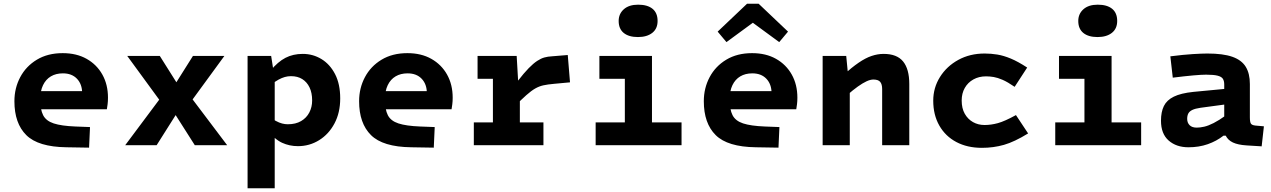

<svg xmlns="http://www.w3.org/2000/svg" viewBox="-20 -776 6794 1026"><path d="M383 -100 461 -97 456 13 335 11Q184 9 120.5 -54Q57 -117 57 -235Q57 -305 88 -363.5Q119 -422 177 -457Q235 -492 315 -492Q389 -492 443 -461.5Q497 -431 527 -377.5Q557 -324 557 -254Q557 -235 555 -219Q553 -203 551 -192H153V-289H494L419 -278Q419 -326 391.5 -355Q364 -384 316 -384Q279 -384 252 -368Q225 -352 210 -321Q195 -290 195 -245Q195 -191 210.5 -160.5Q226 -130 267 -116.5Q308 -103 383 -100Z M649 0 844 -261H875L1011 -477H1179L997 -228H961L817 0ZM1194 0H1021L876 -228H842L660 -477H834L970 -261H997Z M1303 230V-477H1429L1443 -387L1448 -386V230ZM1598 -488Q1652 -488 1697.5 -460.5Q1743 -433 1770.5 -380Q1798 -327 1798 -250Q1798 -174 1767.5 -116.5Q1737 -59 1685.5 -27Q1634 5 1572 5Q1527 5 1487.5 -13Q1448 -31 1403 -86L1412 -158Q1435 -140 1453.5 -130Q1472 -120 1487.5 -116Q1503 -112 1518 -112Q1560 -112 1589 -129Q1618 -146 1633 -175Q1648 -204 1648 -239Q1648 -280 1634 -309Q1620 -338 1595 -353.5Q1570 -369 1535 -369Q1518 -369 1502 -364.5Q1486 -360 1468.5 -350.5Q1451 -341 1431 -325L1426 -399Q1465 -446 1505.5 -467Q1546 -488 1598 -488Z M2225 -100 2303 -97 2298 13 2177 11Q2026 9 1962.5 -54Q1899 -117 1899 -235Q1899 -305 1930 -363.5Q1961 -422 2019 -457Q2077 -492 2157 -492Q2231 -492 2285 -461.5Q2339 -431 2369 -377.5Q2399 -324 2399 -254Q2399 -235 2397 -219Q2395 -203 2393 -192H1995V-289H2336L2261 -278Q2261 -326 2233.5 -355Q2206 -384 2158 -384Q2121 -384 2094 -368Q2067 -352 2052 -321Q2037 -290 2037 -245Q2037 -191 2052.5 -160.5Q2068 -130 2109 -116.5Q2150 -103 2225 -100Z M2741 -477 2749 -339H2758V0H2614V-477ZM2725 -203 2746 -342Q2780 -386 2805 -411.5Q2830 -437 2850.5 -450.5Q2871 -464 2889.5 -469Q2908 -474 2928 -475L3014 -482L3026 -336L2940 -328Q2906 -325 2883.5 -320Q2861 -315 2840 -303Q2819 -291 2792.5 -267.5Q2766 -244 2725 -203ZM2532 -477H2695V-355H2532ZM2512 -122H2884V0H2512Z M3319 -477H3464V0H3319ZM3183 -477H3396V-355H3183ZM3163 -122H3622V0H3163ZM3389 -578Q3340 -578 3313 -600Q3286 -622 3286 -664Q3286 -702 3313.5 -726.5Q3341 -751 3390 -751Q3440 -751 3467 -729Q3494 -707 3494 -664Q3494 -622.7 3465.5 -600.3Q3437 -578 3389 -578Z M4067 -100 4145 -97 4140 13 4019 11Q3868 9 3804.5 -54Q3741 -117 3741 -235Q3741 -305 3772 -363.5Q3803 -422 3861 -457Q3919 -492 3999 -492Q4073 -492 4127 -461.5Q4181 -431 4211 -377.5Q4241 -324 4241 -254Q4241 -235 4239 -219Q4237 -203 4235 -192H3837V-289H4178L4103 -278Q4103 -326 4075.5 -355Q4048 -384 4000 -384Q3963 -384 3936 -368Q3909 -352 3894 -321Q3879 -290 3879 -245Q3879 -191 3894.5 -160.5Q3910 -130 3951 -116.5Q3992 -103 4067 -100ZM3815 -607 3972 -756H4011L4012 -661L3862 -551ZM4191 -607 4144 -551 3994 -661 3995 -756H4034Z M4502 -477 4516 -333H4521V0H4376V-477ZM4505 -266 4485 -374Q4532 -416 4568.5 -441Q4605 -466 4637.5 -477Q4670 -488 4702 -488Q4773 -488 4806 -447.5Q4839 -407 4839 -327V0H4694V-300Q4694 -326 4683.5 -338.5Q4673 -351 4647 -351Q4631 -351 4610.5 -341.5Q4590 -332 4564 -313.5Q4538 -295 4505 -266Z M5249 -368Q5211 -368 5181.5 -351.5Q5152 -335 5135.5 -306Q5119 -277 5119 -239Q5119 -197 5135.5 -168Q5152 -139 5179.5 -123.5Q5207 -108 5241 -108Q5276 -108 5312.5 -118Q5349 -128 5409 -161L5474 -63Q5401 -18 5345 -2Q5289 14 5227 14Q5149 14 5090.5 -17Q5032 -48 4999.5 -105Q4967 -162 4967 -238Q4967 -307 5003 -364.5Q5039 -422 5101 -456Q5163 -490 5242 -490Q5276 -490 5309.5 -484.5Q5343 -479 5381.5 -463Q5420 -447 5469 -415L5402 -312Q5364 -338 5337.5 -349.5Q5311 -361 5290 -364.5Q5269 -368 5249 -368Z M5775 -477H5920V0H5775ZM5639 -477H5852V-355H5639ZM5619 -122H6078V0H5619ZM5845 -578Q5796 -578 5769 -600Q5742 -622 5742 -664Q5742 -702 5769.5 -726.5Q5797 -751 5846 -751Q5896 -751 5923 -729Q5950 -707 5950 -664Q5950 -622.7 5921.5 -600.3Q5893 -578 5845 -578Z M6375 -94Q6393 -94 6415 -99Q6437 -104 6465.5 -118.5Q6494 -133 6530 -159V-51H6518Q6481 -22 6434 -5.5Q6387 11 6331 11Q6266 11 6225 -25Q6184 -61 6184 -131Q6184 -178 6199.5 -209.5Q6215 -241 6252.5 -259.5Q6290 -278 6357 -285L6536 -302V-219L6395 -200Q6367 -196 6351.5 -188.5Q6336 -181 6330 -169.5Q6324 -158 6324 -141Q6324 -120 6337 -107Q6350 -94 6375 -94ZM6659 -149Q6659 -124 6664.5 -115.5Q6670 -107 6689 -105L6734 -101L6722 6L6641 1Q6595 -2 6568.5 -14.5Q6542 -27 6530 -51L6522 -90V-324Q6522 -343 6515 -354.5Q6508 -366 6487 -371.5Q6466 -377 6425 -377Q6401 -377 6356 -373Q6311 -369 6247 -361L6234 -475Q6305 -484 6354.5 -487Q6404 -490 6432 -490Q6516 -490 6565.5 -472.5Q6615 -455 6637 -419Q6659 -383 6659 -327Z"/></svg>

Font: Intel One Mono Light
Style: Regular
Weight: 300
Monospace: yes
Designer: Fred Shallcrass
Foundry: Frere-Jones Type LLC
Version: Version 1.004